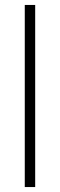

<svg xmlns="http://www.w3.org/2000/svg" viewBox="-20 -755 242 775"><path d="M80 0V-735H122V0Z"/></svg>

Font: Manrope ExtraLight ExtraLight
Style: Regular
Weight: 250
Version: Version 4.501